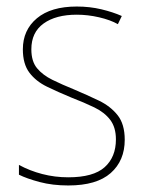

<svg xmlns="http://www.w3.org/2000/svg" viewBox="-20 -651 444 588"><path d="M362 -223Q362 -159 319 -121Q276 -83 189 -83Q141 -83 101.5 -93.5Q62 -104 38 -116V-146Q71 -128 109.5 -118Q148 -108 189 -108Q266 -108 300.5 -139Q335 -170 335 -224Q335 -261 317.5 -284Q300 -307 269 -322Q238 -337 199 -352Q158 -369 124 -385.5Q90 -402 70 -428.5Q50 -455 50 -500Q50 -559 93 -595Q136 -631 215 -631Q255 -631 290.5 -622.5Q326 -614 353 -602L341 -577Q318 -590 283.5 -598Q249 -606 215 -606Q151 -606 113.5 -579Q76 -552 76 -500Q76 -463 93.5 -442Q111 -421 140.5 -406.5Q170 -392 207 -377Q247 -360 282.5 -343Q318 -326 340 -298.5Q362 -271 362 -223Z"/></svg>

Font: Noto Sans Telugu UI SemiCondensed Thin
Style: Regular
Weight: 100
Width: 4
Designer: Jelle Bosma - Monotype Design Team
Foundry: Monotype Imaging Inc.
Version: Version 2.005; ttfautohint (v1.8.4.7-5d5b)